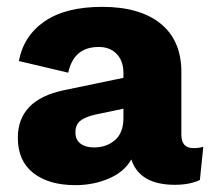

<svg xmlns="http://www.w3.org/2000/svg" viewBox="-20 -530 619 560"><path d="M544 -98Q562 -98 573 -102L563 -5Q533 9 490 9Q387 9 363 -65Q343 -29 298 -9.5Q253 10 200 10Q122 10 77 -25.5Q32 -61 32 -128Q32 -239 167 -267L340 -303V-317Q340 -352 320.5 -372.5Q301 -393 268 -393Q195 -393 179 -318L35 -352Q49 -426 110.5 -468Q172 -510 278 -510Q388 -510 448.5 -461Q509 -412 509 -320V-137Q509 -98 544 -98ZM254 -100Q291 -100 315.5 -121.5Q340 -143 340 -185V-213L259 -196Q228 -189 214 -177.5Q200 -166 200 -144Q200 -122 215 -111Q230 -100 254 -100Z"/></svg>

Font: Elaine Sans
Style: Bold
Weight: 700
Designer: Wei Huang
Foundry: Wei Huang
Version: Version 2.001;December 24, 2019;FontCreator 12.0.0.2547 64-b